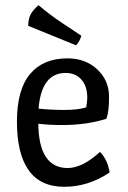

<svg xmlns="http://www.w3.org/2000/svg" viewBox="-20 -702 491 737"><path d="M218 -222Q169 -222 127 -227Q129 -57 240 -57Q296 -57 364 -119Q393 -89 401 -40Q319 15 227 15Q135 15 90 -48.5Q45 -112 45 -235Q45 -358 95.5 -418Q146 -478 239 -478Q308 -478 353 -436Q398 -394 398.5 -333Q399 -272 388 -246Q313 -222 218 -222ZM232 -422Q139 -422 128 -285Q173 -280 227 -280Q281 -280 311 -290Q315 -315 315 -327Q315 -371 292.5 -396.5Q270 -422 232 -422ZM272 -528Q148 -579 88 -603Q89 -631 98 -647.5Q107 -664 128 -682Q174 -643 223.5 -610.5Q273 -578 292 -565Q287 -544 272 -528Z"/></svg>

Font: Port Lligat Slab
Style: Regular
Weight: 400
Designer: Dario Muhafara, Eduardo Rodriguez Tunni
Foundry: Tipo
Version: Version 1.002